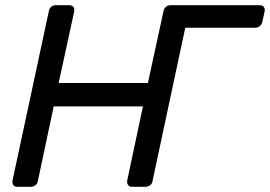

<svg xmlns="http://www.w3.org/2000/svg" viewBox="-20 -720 1041 740"><path d="M980 -700Q991 -700 996.5 -693.5Q1002 -687 1000 -676L991 -636Q989 -626 981.5 -619.5Q974 -613 963 -613H694L568 -23Q567 -13 559 -6.5Q551 0 540 0H489Q479 0 474 -6.5Q469 -13 470 -23L531 -310H187L126 -23Q125 -13 117 -6.5Q109 0 98 0H47Q36 0 31.5 -6.5Q27 -13 28 -23L168 -676Q170 -687 177 -693.5Q184 -700 195 -700H246Q257 -700 262.5 -693.5Q268 -687 266 -676L206 -400H550L610 -676Q612 -687 619.5 -693.5Q627 -700 637 -700Z"/></svg>

Font: Rubik
Style: Italic
Weight: 400
Italic angle: -12°
Designer: Hubert and Fischer
Foundry: Hubert and Fischer
Version: Version 2.300;gftools[0.9.30]